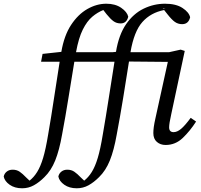

<svg xmlns="http://www.w3.org/2000/svg" viewBox="-188 -767 1084 1033"><path d="M-69 246Q-109 246 -136 227Q-163 208 -168 183Q-165 167 -152 156.5Q-139 146 -120 146Q-98 146 -82 157Q-66 168 -47 188L-29 205Q-18 196 -8 185Q2 174 12 158Q30 129 44 82.5Q58 36 71 -43Q88 -141 102.5 -238Q117 -335 133 -435H33L41 -477L142 -488Q157 -576 194.5 -633Q232 -690 282 -718.5Q332 -747 384 -747Q432 -747 464 -725Q496 -703 502 -677Q493 -641 461 -641Q439 -641 422.5 -653Q406 -665 385 -691L368 -713Q337 -701 308.5 -677Q280 -653 257.5 -608Q235 -563 221 -486H417L436 -488Q451 -580 490.5 -637Q530 -694 585 -720.5Q640 -747 700 -747Q759 -747 794 -724Q829 -701 835 -674Q826 -637 792 -637Q770 -637 753 -649Q736 -661 714 -689L695 -713Q623 -699 578 -648.5Q533 -598 514 -486H721L784 -500L806 -493L733 -151Q722 -102 722 -82Q722 -56 746 -56Q765 -56 786 -73.5Q807 -91 838 -133L867 -113Q835 -63 795.5 -25Q756 13 703 13Q675 13 656 -3.5Q637 -20 637 -51Q637 -66 639.5 -84.5Q642 -103 649 -134L715 -434L506 -436Q491 -340 474.5 -239Q458 -138 440 -43Q425 42 403 96.5Q381 151 345 186Q317 214 288 230Q259 246 225 246Q185 246 158 227Q131 208 126 183Q129 167 142 156.5Q155 146 174 146Q196 146 212 157Q228 168 247 188L265 205Q276 196 286 185Q296 174 306 158Q324 129 338 82.5Q352 36 365 -43Q382 -141 397 -238Q412 -335 428 -435H212Q196 -339 180 -238.5Q164 -138 146 -43Q131 42 109 96.5Q87 151 51 186Q23 214 -6 230Q-35 246 -69 246ZM688 -722 692 -718 690 -720 702 -722Z"/></svg>

Font: Source Serif 4 SmText
Style: Italic
Weight: 400
Italic angle: -12°
Designer: Frank Grießhammer
Foundry: Adobe
Version: Version 4.005;hotconv 1.1.0;makeotfexe 2.6.0